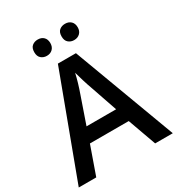

<svg xmlns="http://www.w3.org/2000/svg" viewBox="-209 -1037 1080 1169"><g transform="rotate(-30 330.5 -452.5)"><path d="M0 0ZM537.1 0 465.8 -198.2H192.9L123 0H0L267.1 -716.8H394L661.1 0ZM435.1 -298.8 368.2 -493.2Q360.8 -512.7 347.9 -554.7Q335 -596.7 330.1 -616.2Q316.9 -556.2 291.5 -484.9L227.1 -298.8ZM177.2 -848.1Q177.2 -878.4 193.6 -891.8Q210 -905.3 233.4 -905.3Q259.3 -905.3 274.7 -890.1Q290 -875 290 -848.1Q290 -822.3 274.4 -806.6Q258.8 -791 233.4 -791Q210 -791 193.6 -805.2Q177.2 -819.3 177.2 -848.1ZM369.1 -848.1Q369.1 -878.4 385.5 -891.8Q401.9 -905.3 425.3 -905.3Q451.2 -905.3 466.8 -890.1Q482.4 -875 482.4 -848.1Q482.4 -821.8 466.3 -806.4Q450.2 -791 425.3 -791Q401.9 -791 385.5 -805.2Q369.1 -819.3 369.1 -848.1Z"/></g></svg>

Font: Open Sans Semibold
Style: Regular
Weight: 600
Foundry: Ascender Corporation
Version: Version 1.10; ttfautohint (v1.5.65-e2d9)